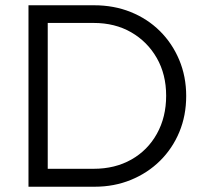

<svg xmlns="http://www.w3.org/2000/svg" viewBox="-20 -708 779 728"><path d="M88 0V-688H337Q412 -688 475.5 -662.5Q539 -637 586 -590.5Q633 -544 659.5 -481Q686 -418 686 -344Q686 -270 660 -207.5Q634 -145 587 -98.5Q540 -52 476.5 -26Q413 0 339 0ZM335 -621H161V-68H335Q416 -68 478 -103Q540 -138 575 -201Q610 -264 610 -345Q610 -426 574.5 -488Q539 -550 477.5 -585.5Q416 -621 335 -621Z"/></svg>

Font: Outfit Light
Style: Regular
Weight: 300
Designer: Rodrigo Fuenzalida
Foundry: fragTYPE
Version: Version 1.100; ttfautohint (v1.8.4.7-5d5b)